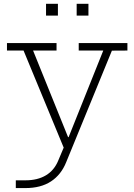

<svg xmlns="http://www.w3.org/2000/svg" viewBox="-20 -748 684 978"><path d="M381 -528.5H629V-490.5L550 -490L317 78.5Q291.5 142 239.8 176Q188 210 109.5 210H60.5V170.5H109.5Q171.5 170.5 214 145Q256.5 119.5 277 69L316 -23.5L309 15L100 -490.5H15.5V-528.5H268V-490.5H148.5L341.5 -13L301.5 -49.5H343.5L320.5 -27L506 -490.5H381ZM214.5 -728.5H275V-668.5H214.5ZM370.5 -728.5H430.5V-668.5H370.5Z"/></svg>

Font: Hepta Slab ExtraLight Light
Style: Regular
Weight: 300
Version: Version 1.100